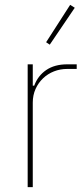

<svg xmlns="http://www.w3.org/2000/svg" viewBox="-20 -771 348 791"><path d="M94 0V-506H115V-418H121Q136 -459 170.5 -482.5Q205 -506 257 -506H296V-487H257Q228 -487 202.5 -477Q177 -467 157.5 -448.5Q138 -430 126.5 -404.5Q115 -379 115 -348V0ZM185 -587 170 -597 269 -751 288 -739Z"/></svg>

Font: IBM Plex Sans Cond Thin
Style: Regular
Weight: 100
Width: 3
Designer: Mike Abbink, Paul van der Laan, Pieter van Rosmalen
Foundry: Bold Monday
Version: Version 1.3